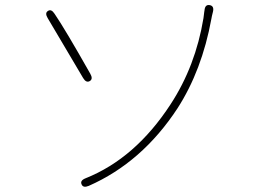

<svg xmlns="http://www.w3.org/2000/svg" viewBox="-20 -725 1040 753"><path d="M328 4Q306 13 300 -2Q293 -17 316 -26Q511 -104 649 -316Q747 -466 778 -654Q780 -666 781 -678L782 -684Q784 -708 802 -705Q821 -702 815 -678L814 -674Q811 -663 809 -651Q772 -449 676 -300Q537 -88 328 4ZM332 -407Q318 -399 306 -419L167 -654Q155 -674 168 -682Q181 -691 194 -671Q235 -611 334 -436Q346 -415 332 -407Z"/></svg>

Font: Resource Han Rounded KR ExtraLight
Style: Regular
Weight: 250
Designer: Cyano Hao (round all glyphs); Ryoko NISHIZUKA 西塚涼子 (kana, bopomofo & ideographs); Paul D. Hunt (Latin, Greek & Cyrillic)
Foundry: Cyano Hao
Version: 0.990